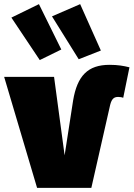

<svg xmlns="http://www.w3.org/2000/svg" viewBox="-41 -907 645 927"><path d="M147 -887 14 -822 151 -617 255 -668ZM346 -887 210 -828 339 -621 446 -663ZM491 -401C499 -433 512 -439 530 -439C541 -439 549 -437 554 -435L584 -582C556 -589 528 -594 488 -594C383 -594 332 -541 312 -422L271 -157L220 -536H-21L138 0H400Z"/></svg>

Font: Fira Sans Ultra
Style: Regular
Weight: 950
Designer: Carrois Corporate & Edenspiekermann AG
Foundry: Carrois Corporate GbR & Edenspiekermann AG
Version: Version 4.203;PS 004.203;hotconv 1.0.88;makeotf.lib2.5.64775